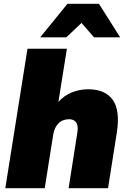

<svg xmlns="http://www.w3.org/2000/svg" viewBox="-20 -993 675 1013"><path d="M8 0 125 -736H333L288 -455Q318 -489 359 -505.5Q400 -522 446 -522Q535 -522 575 -466Q615 -410 596 -291L550 0H342L388 -293Q394 -331 381.5 -347.5Q369 -364 345 -364Q310 -364 288.5 -342Q267 -320 261 -284L216 0ZM192 -796 336 -973H502L614 -796H476L410 -872L330 -796Z"/></svg>

Font: Mulish ExtraBlack
Style: Italic
Weight: 1000
Italic angle: -9°
Designer: Vernon Adams
Foundry: Vernon Adams
Version: Version 3.603; ttfautohint (v1.8.3)